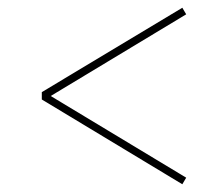

<svg xmlns="http://www.w3.org/2000/svg" viewBox="-20 -584 570 496"><path d="M88 -327V-346L451 -564L461 -547L111 -336L461 -125L451 -108Z"/></svg>

Font: Source Serif Pro ExtraLight
Style: Italic
Weight: 200
Italic angle: -12°
Designer: Frank Grießhammer
Foundry: Adobe Systems Incorporated
Version: Version 3.001;hotconv 1.0.111;makeotfexe 2.5.65597